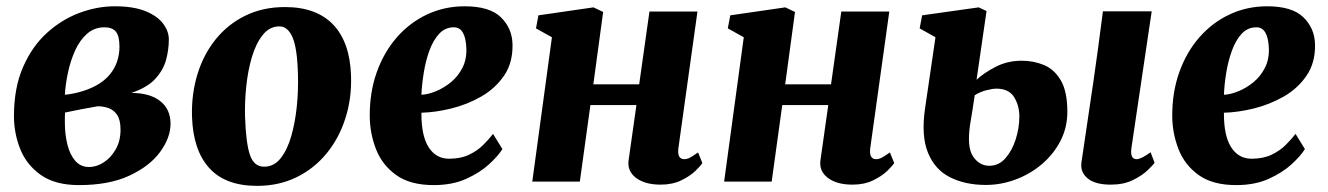

<svg xmlns="http://www.w3.org/2000/svg" viewBox="-20 -592 4331 626"><path d="M237.5 11.5Q160 11.5 113.2 -21.5Q66.5 -54.5 46 -106Q25.5 -157.5 25.5 -213.5Q25.5 -305 54.8 -372.5Q84 -440 132.2 -484Q180.5 -528 238.5 -549.8Q296.5 -571.5 354 -571.5Q415 -571.5 454 -555.8Q493 -540 511.8 -515Q530.5 -490 530.5 -463Q530.5 -431.5 521.8 -398Q513 -364.5 486.8 -335.5Q460.5 -306.5 408 -289Q468.5 -289 502.2 -262.5Q536 -236 536 -188.5Q536 -143 502.2 -96.8Q468.5 -50.5 402.2 -19.5Q336 11.5 237.5 11.5ZM191.5 -283Q221 -286 250 -295Q310.5 -314 340 -351.5Q369.5 -389 369.5 -440.5Q369.5 -474.5 357.8 -488.8Q346 -503 320.5 -503Q288 -503 264.2 -482.2Q240.5 -461.5 225.2 -428Q210 -394.5 201.8 -356.2Q193.5 -318 191.5 -283ZM270.5 -47.5Q295 -47.5 318.5 -62.8Q342 -78 357.5 -105.5Q373 -133 373 -169Q373 -201 361.8 -217.5Q350.5 -234 333.5 -239.8Q316.5 -245.5 298.5 -245.5Q287.5 -243.5 275 -241.2Q262.5 -239 248.5 -236.5Q234 -233.5 220.2 -230.8Q206.5 -228 192 -225Q191.5 -217 191.5 -208.8Q191.5 -200.5 191.5 -192.5Q191.5 -153.5 199.8 -120.5Q208 -87.5 225.5 -67.5Q243 -47.5 270.5 -47.5Z M909 -569Q1011.5 -569 1066.2 -511.8Q1121 -454.5 1124.5 -345Q1127 -271.5 1106.2 -206.5Q1085.5 -141.5 1045 -92Q1004.5 -42.5 947 -14.2Q889.5 14 818 14Q715 14 662.2 -44.2Q609.5 -102.5 606 -212Q604 -286 624 -350.8Q644 -415.5 683.8 -464.5Q723.5 -513.5 780.5 -541.2Q837.5 -569 909 -569ZM891 -506Q859 -506 836.8 -478.2Q814.5 -450.5 801.2 -405.8Q788 -361 782.8 -309.5Q777.5 -258 779 -210Q782 -123.5 795.2 -86Q808.5 -48.5 841 -48.5Q873.5 -48.5 895.2 -76.2Q917 -104 929.8 -148.8Q942.5 -193.5 947.8 -245.8Q953 -298 951.5 -347Q949.5 -433.5 934 -469.8Q918.5 -506 891 -506Z M1618 -106Q1605 -84.5 1575.2 -57Q1545.5 -29.5 1500.2 -9Q1455 11.5 1394 11.5Q1317.5 11.5 1271.8 -21.2Q1226 -54 1206 -105.5Q1186 -157 1185.5 -212.5Q1185 -290.5 1208.2 -356Q1231.5 -421.5 1273.5 -469.8Q1315.5 -518 1372.2 -544.8Q1429 -571.5 1495 -571.5Q1576 -571.5 1612.8 -536Q1649.5 -500.5 1651 -448.5Q1652.5 -388 1623.8 -345.8Q1595 -303.5 1549 -277.2Q1503 -251 1451 -238.2Q1399 -225.5 1354 -224.5Q1353.5 -149.5 1377.5 -112Q1401.5 -74.5 1444 -74.5Q1482 -74.5 1509.2 -87.5Q1536.5 -100.5 1555.5 -119.5Q1574.5 -138.5 1587.5 -155.5ZM1460 -503Q1431.5 -503 1412 -482Q1392.5 -461 1380.2 -427.5Q1368 -394 1361.8 -355.8Q1355.5 -317.5 1354 -283Q1375.5 -284 1401.2 -294.5Q1427 -305 1450.2 -324Q1473.5 -343 1487.8 -371Q1502 -399 1500.5 -435.5Q1497.5 -503 1460 -503Z M2192 -110Q2187 -73 2211 -73Q2219.5 -73 2228 -77.2Q2236.5 -81.5 2256 -95L2270 -60.5Q2265 -52 2247.5 -35Q2230 -18 2201.2 -4Q2172.5 10 2134 10Q2082.5 10 2053.5 -12.2Q2024.5 -34.5 2029.5 -69.5L2055 -249.5H1905L1870.5 0H1715.5L1779.5 -470.5L1727.5 -499.5L1735.5 -542L1915 -568L1946.5 -553L1914.5 -317H2064L2097.5 -554.5H2254Z M2817.5 -110Q2812.5 -73 2836.5 -73Q2845 -73 2853.5 -77.2Q2862 -81.5 2881.5 -95L2895.5 -60.5Q2890.5 -52 2873 -35Q2855.5 -18 2826.8 -4Q2798 10 2759.5 10Q2708 10 2679 -12.2Q2650 -34.5 2655 -69.5L2680.5 -249.5H2530.5L2496 0H2341L2405 -470.5L2353 -499.5L2361 -542L2540.5 -568L2572 -553L2540 -317H2689.5L2723 -554.5H2879.5Z M3194 11Q3127.5 11 3078 -13.8Q3028.5 -38.5 3005.8 -93.5Q2983 -148.5 2996 -238L3030 -470.5L2978.5 -499.5L2986.5 -542L3171 -568L3196.5 -556L3164 -332Q3187.5 -354 3226 -374Q3264.5 -394 3311.5 -394Q3350 -394 3383.8 -380Q3417.5 -366 3438.8 -329.8Q3460 -293.5 3460 -227.5Q3460 -176 3437.5 -132.5Q3415 -89 3377 -56.8Q3339 -24.5 3291.5 -6.8Q3244 11 3194 11ZM3601.5 10Q3550.5 10 3526 -10.5Q3501.5 -31 3506 -62.5Q3511.5 -101.5 3521 -164.5Q3530.5 -227.5 3544.5 -323Q3558.5 -418.5 3576 -555H3735L3669 -110Q3663.5 -73 3686 -73Q3700 -73 3731.5 -95.5L3744.5 -61Q3739 -53.5 3721.2 -36.5Q3703.5 -19.5 3673.5 -4.8Q3643.5 10 3601.5 10ZM3205.5 -51.5Q3236.5 -51.5 3258.2 -76.2Q3280 -101 3291.8 -138.2Q3303.5 -175.5 3303.5 -212Q3303.5 -247.5 3286.5 -275.2Q3269.5 -303 3228 -303Q3216.5 -303 3196 -297.8Q3175.5 -292.5 3158 -281.5Q3154.5 -258 3150.8 -234Q3147 -210 3143 -186.5Q3132 -112.5 3152.5 -82Q3173 -51.5 3205.5 -51.5Z M4234.5 -106Q4221.5 -84.5 4191.8 -57Q4162 -29.5 4116.8 -9Q4071.5 11.5 4010.5 11.5Q3934 11.5 3888.2 -21.2Q3842.5 -54 3822.5 -105.5Q3802.5 -157 3802 -212.5Q3801.5 -290.5 3824.8 -356Q3848 -421.5 3890 -469.8Q3932 -518 3988.8 -544.8Q4045.5 -571.5 4111.5 -571.5Q4192.5 -571.5 4229.2 -536Q4266 -500.5 4267.5 -448.5Q4269 -388 4240.2 -345.8Q4211.5 -303.5 4165.5 -277.2Q4119.5 -251 4067.5 -238.2Q4015.5 -225.5 3970.5 -224.5Q3970 -149.5 3994 -112Q4018 -74.5 4060.5 -74.5Q4098.5 -74.5 4125.8 -87.5Q4153 -100.5 4172 -119.5Q4191 -138.5 4204 -155.5ZM4076.5 -503Q4048 -503 4028.5 -482Q4009 -461 3996.8 -427.5Q3984.5 -394 3978.2 -355.8Q3972 -317.5 3970.5 -283Q3992 -284 4017.8 -294.5Q4043.5 -305 4066.8 -324Q4090 -343 4104.2 -371Q4118.5 -399 4117 -435.5Q4114 -503 4076.5 -503Z"/></svg>

Font: Merriweather Black
Style: Italic
Weight: 900
Italic angle: -7.8°
Designer: Eben Sorkin
Foundry: Eben Sorkin
Version: Version 2.200;gftools[0.9.31]